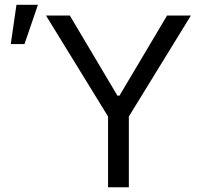

<svg xmlns="http://www.w3.org/2000/svg" viewBox="-20 -793 857 813"><path d="M174.7 -727.3H275.6L477.3 -387.8H485.8L687.5 -727.3H788.4L525.6 -299.7V0H437.5V-299.7ZM25.6 -606.5 49.7 -772.7H140.6L83.8 -606.5Z"/></svg>

Font: InterMG
Style: Regular
Weight: 400
Designer: Rasmus Andersson
Foundry: rsms
Version: Version 3.019;December 26, 2023;FontCreator 15.0.0.2955 64-b